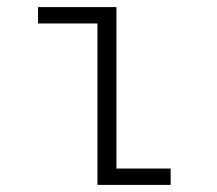

<svg xmlns="http://www.w3.org/2000/svg" viewBox="-20 -520 610 540"><path d="M307.5 -46H460V0H254V-454H87V-500H307.5Z"/></svg>

Font: League Mono Narrow UltraLight
Style: Regular
Weight: 200
Width: 3
Designer: Tyler Finck
Foundry: The League of Moveable Type / Tyler Finck
Version: Version 2.210